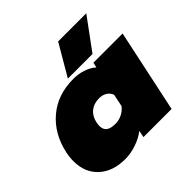

<svg xmlns="http://www.w3.org/2000/svg" viewBox="-180 -865 1047 1047"><g transform="rotate(-45 343.5 -341.5)"><path d="M408 -698H625L492 -517H302ZM5 -177Q5 -209 12 -240Q37 -356 118.5 -425.5Q200 -495 322 -495Q364 -495 399 -482.5Q434 -470 455 -450L462 -480H687L585 0H368L376 -40Q344 -15 300 0Q256 15 213 15Q118 15 61.5 -37Q5 -89 5 -177ZM403 -204 418 -276Q411 -297 392 -309Q373 -321 347 -321Q307 -321 280 -300Q253 -279 244 -239Q241 -224 241 -212Q241 -185 258 -172Q275 -159 312 -159Q338 -159 362.5 -171Q387 -183 403 -204Z"/></g></svg>

Font: Prompt Black
Style: Italic
Weight: 900
Italic angle: -12°
Designer: Katatrad Team
Foundry: CadsonDemak
Version: Version 1.001